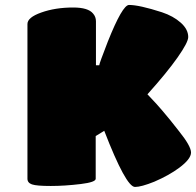

<svg xmlns="http://www.w3.org/2000/svg" viewBox="-20 -740 784 768"><path d="M89.8 -24.9V-644Q89.8 -670.4 145 -689.9Q201.2 -710 272.9 -710Q332.5 -710 352.1 -686Q363.8 -672.9 363.8 -654.8V-479H377Q377 -485.4 411.1 -573.2Q469.7 -720.2 496.1 -720.2Q537.1 -720.2 627.9 -690.9Q673.3 -675.8 703.1 -649.2Q732.9 -622.6 732.9 -591.8Q732.9 -570.8 690.4 -510.3Q647.9 -449.7 569.8 -362.8Q570.3 -362.3 585.2 -346.4Q600.1 -330.6 607.2 -322.8Q614.3 -314.9 629.4 -297.4Q644.5 -279.8 660.6 -260Q676.8 -240.2 694.8 -216.8Q744.1 -155.8 744.1 -129.9Q744.1 -104 696.8 -68.8Q656.2 -38.6 597.2 -13.2Q544.9 7.8 520 7.8Q483.9 7.8 397 -216.8L362.8 -195.8V-24.9Q362.8 -11.2 303.2 -3.9Q239.3 3.9 183.1 3.9Q126 3.9 107.9 -2.4Q89.8 -8.8 89.8 -24.9Z"/></svg>

Font: GGS TheRock Black
Style: Regular
Weight: 900
Designer: Rodrigo Fuenzalida (2012); Goodgame Studios (2014)
Foundry: Rodrigo Fuenzalida,2012;  GGS,2014
Version: Version 1.002 | FøM Mod